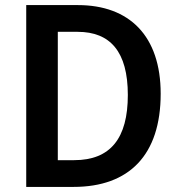

<svg xmlns="http://www.w3.org/2000/svg" viewBox="-20 -734 705 754"><path d="M611 -366C611 -593 488 -714 286 -714H83V0H269C487 0 611 -125 611 -366ZM482 -361C482 -191 414 -105 271 -105H207V-609H285C413 -609 482 -531 482 -361Z"/></svg>

Font: Noto Sans Myanmar SemiCondensed SemiBold
Style: Regular
Weight: 600
Width: 4
Designer: Monotype Design Team
Foundry: Monotype Imaging Inc.
Version: Version 2.107